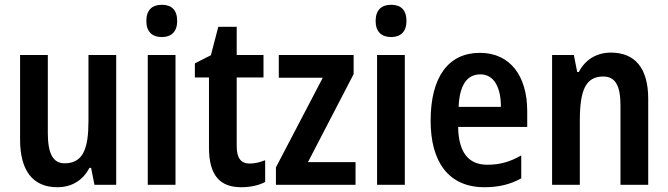

<svg xmlns="http://www.w3.org/2000/svg" viewBox="-20 -773 2795 803"><path d="M466 -543H350V-267C350 -152 328 -90 250 -90C201 -90 180 -132 180 -217V-543H64V-189C64 -61 116 10 220 10C278 10 326 -17 354 -71H361L375 0H466Z M657 -753C616 -753 592 -731 592 -685C592 -640 617 -618 657 -618C696 -618 721 -640 721 -685C721 -731 698 -753 657 -753ZM714 -543H598V0H714Z M1024 -89C987 -89 970 -113 970 -161V-449H1082V-543H970V-661H893L862 -542L795 -508V-449H854V-156C854 -38 901 10 989 10C1028 10 1063 2 1089 -12V-103C1067 -94 1045 -89 1024 -89Z M1467 0V-95H1268L1459 -463V-543H1146V-448H1330L1134 -73V0Z M1616 -753C1575 -753 1551 -731 1551 -685C1551 -640 1576 -618 1616 -618C1655 -618 1680 -640 1680 -685C1680 -731 1657 -753 1616 -753ZM1673 -543H1557V0H1673Z M1987 -552C1856 -552 1781 -452 1781 -268C1781 -96 1856 10 2006 10C2067 10 2114 -2 2160 -27V-123C2111 -95 2069 -84 2018 -84C1938 -84 1898 -137 1896 -242H2185V-308C2185 -455 2114 -552 1987 -552ZM1989 -462C2047 -462 2075 -406 2075 -326H1898C1902 -420 1935 -462 1989 -462Z M2535 -553C2477 -553 2428 -525 2401 -472H2394L2380 -543H2289V0H2405V-268C2405 -397 2430 -453 2503 -453C2555 -453 2575 -412 2575 -332V0H2691V-360C2691 -490 2634 -553 2535 -553Z"/></svg>

Font: Noto Sans Arabic UI Cn SmBd
Style: Regular
Weight: 600
Width: 3
Designer: Monotype Design Team, Nadine Chahine and Nizar Qandah
Foundry: Monotype Imaging Inc.
Version: Version 2.010